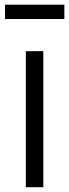

<svg xmlns="http://www.w3.org/2000/svg" viewBox="-20 -783 290 803"><path d="M249.2 -763.4V-703.4H1V-763.4ZM88 0V-569H161.2V0Z"/></svg>

Font: Yaldevi ExtraLight
Style: Regular
Weight: 200
Designer: Sol Matas, Rajitha Manaperi, Kosala Senevirathne
Foundry: Mooniak
Version: Version 1.100